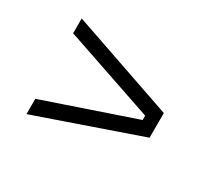

<svg xmlns="http://www.w3.org/2000/svg" viewBox="-88 -676 763 695"><g transform="rotate(30 293.5 -329.0)"><path d="M507.8 -277.8 79.1 -128.9V-192.9L454.1 -320.8V-338.9L79.1 -466.8V-528.8L507.8 -380.9ZM481 -330.1H481.9Z"/></g></svg>

Font: Sora Light
Style: Regular
Weight: 300
Designer: Jonathan Barnbrook, Julián Moncada
Foundry: Barnbrook Fonts
Version: Version 2.000